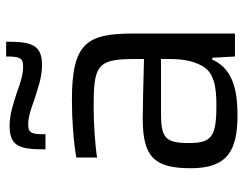

<svg xmlns="http://www.w3.org/2000/svg" viewBox="-102 -664 775 610"><g transform="rotate(-90 285.0 -359.5)"><path d="M115 -602H163C163 -643 165 -657 194 -657C219 -657 246 -647 274 -637C310 -626 343 -613 383 -613C449 -613 457 -649 457 -727H410C410 -686 407 -673 378 -673C351 -673 326 -682 298 -692C262 -704 226 -716 189 -716C122 -716 115 -680 115 -602ZM223 8C287 8 369 0 400 -72H406L410 0H483V-321C483 -469 455 -518 273 -518C206 -518 140 -513 89 -504V-438C123 -444 200 -449 245 -449C379 -449 402 -441 402 -321V-289C337 -291 240 -293 211 -293C89 -293 55 -254 55 -140C55 -24 111 8 223 8ZM254 -59C155 -59 135 -74 135 -147C135 -223 153 -235 232 -235H402V-209C402 -165 396 -134 381 -106C360 -65 311 -59 254 -59Z"/></g></svg>

Font: Saira UNSAM
Style: Regular
Weight: 400
Designer: Hector Gatti with collaboration of the Omnibus-Type team
Foundry: Omnibus-Type
Version: Version 0.072;PS 000.072;hotconv 1.0.88;makeotf.lib2.5.64775